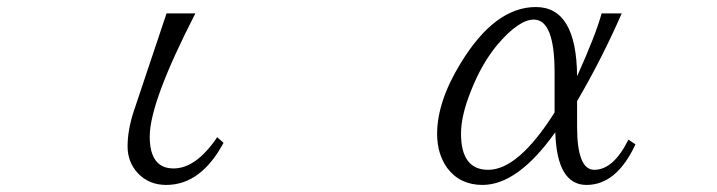

<svg xmlns="http://www.w3.org/2000/svg" viewBox="-20 -562 2040 546"><path d="M453.6 -523.9H535.6Q405.8 -271.5 405.8 -173.8Q405.8 -83 473.6 -83Q537.6 -83 597.7 -171.9L615.7 -155.8Q551.3 -36.1 452.6 -36.1Q404.3 -36.1 372.6 -68.8Q342.8 -100.6 342.8 -146Q342.8 -191.4 359.9 -244.1Z M1787.1 -151.4Q1733.4 -36.1 1647.9 -36.1Q1563.5 -36.1 1559.1 -186Q1452.6 -36.1 1352.1 -36.1Q1288.1 -36.1 1252 -84Q1223.1 -124 1223.1 -181.2Q1223.1 -273.4 1290 -382.3Q1387.2 -542 1503.9 -542Q1619.6 -542 1621.1 -345.2Q1673.8 -461.9 1690.9 -523.9H1748Q1691.9 -395.5 1621.1 -274.4V-202.1Q1621.1 -79.1 1669.9 -79.1Q1724.6 -79.1 1767.1 -165ZM1557.1 -242.2V-356Q1557.1 -506.3 1498 -506.3Q1455.6 -506.3 1395 -435.5Q1349.1 -380.4 1318.8 -302.2Q1291 -232.9 1291 -182.1Q1291 -79.1 1368.2 -79.1Q1454.1 -79.1 1557.1 -242.2Z"/></svg>

Font: I.Ming
Style: Regular
Weight: 400
Designer: Ichiten Fonts Project
Version: Version 5.10 Mar 24, 2018